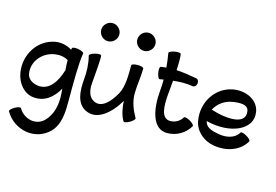

<svg xmlns="http://www.w3.org/2000/svg" viewBox="-148 -1217 2772 1928"><g transform="rotate(15 1238.0 -253.0)"><path d="M472 -544C471 -539 470 -534 469 -528C417 -560 357 -574 296 -564C116 -532 5 -353 37 -170C55 -69 124 19 223 31C340 45 426 -24 485 -128C488 -96 489 -64 490 -31C490 61 465 153 400 218C323 296 192 269 134 169C129 159 100 166 70 183C40 200 20 222 26 231C125 402 353 442 489 307C575 221 577 90 577 -31C577 -196 576 -414 595 -522C597 -533 571 -547 537 -553C503 -559 474 -555 472 -544ZM239 -93C184 -100 132 -132 123 -185C102 -307 192 -418 318 -441C368 -449 422 -444 462 -418C462 -384 464 -350 467 -315C428 -186 358 -79 239 -93Z M897 -800C897 -825 887 -849 869 -866C852 -884 828 -894 803 -894C778 -894 754 -884 737 -866C719 -849 709 -825 709 -800C709 -775 719 -751 737 -734C754 -716 778 -706 803 -706C828 -706 852 -716 869 -734C887 -751 897 -775 897 -800ZM1272 -800C1272 -825 1262 -849 1244 -866C1227 -884 1203 -894 1178 -894C1153 -894 1129 -884 1112 -866C1094 -849 1084 -825 1084 -800C1084 -775 1094 -751 1112 -734C1129 -716 1153 -706 1178 -706C1203 -706 1227 -716 1244 -734C1262 -751 1272 -775 1272 -800ZM655 -517C676 -437 679 -353 671 -271C661 -155 668 -28 766 24C895 93 1027 -24 1113 -168C1117 -98 1128 -30 1163 31C1169 41 1197 34 1227 17C1257 0 1277 -22 1272 -31C1230 -104 1199 -183 1199 -267C1199 -352 1216 -436 1217 -521V-522C1217 -523 1217 -525 1217 -526C1217 -527 1217 -527 1217 -529C1217 -529 1217 -530 1217 -532V-533C1217 -544 1190 -553 1155 -553C1120 -553 1092 -544 1092 -533C1092 -431 1092 -312 1050 -234C995 -134 912 -40 824 -87C764 -118 752 -193 759 -263C767 -359 782 -525 775 -550C773 -560 743 -561 710 -552C677 -543 652 -528 655 -517Z M1404 -472C1417 -474 1430 -476 1444 -479C1444 -437 1442 -397 1438 -356C1422 -169 1459 31 1615 31C1711 31 1799 -19 1847 -102C1853 -111 1833 -133 1803 -150C1773 -168 1744 -174 1739 -165C1713 -121 1666 -94 1615 -94C1515 -94 1515 -228 1525 -348C1529 -392 1534 -442 1538 -492C1605 -500 1674 -502 1741 -490C1760 -487 1779 -503 1783 -527C1787 -551 1775 -573 1756 -576C1686 -589 1615 -600 1545 -604C1549 -675 1549 -738 1543 -771C1542 -782 1512 -785 1478 -779C1444 -773 1418 -760 1420 -749C1429 -700 1435 -651 1439 -602C1420 -601 1401 -598 1382 -595C1371 -593 1368 -564 1374 -530C1380 -496 1393 -470 1404 -472Z M2435 -102C2441 -111 2421 -133 2391 -150C2361 -168 2333 -174 2327 -165C2288 -96 2201 -79 2120 -93C2054 -104 1982 -123 1971 -185V-188C2224 -124 2457 -222 2424 -408C2403 -527 2272 -586 2144 -564C1964 -532 1853 -353 1885 -170C1903 -65 1992 12 2098 30C2230 54 2370 12 2435 -102ZM2166 -441C2241 -454 2327 -457 2338 -392C2362 -257 2179 -252 1989 -312C2021 -377 2087 -427 2166 -441Z"/></g></svg>

Font: Nupuram
Style: Bold
Weight: 700
Designer: Santhosh Thottingal (santhosh.thottingal@gmail.com)
Foundry: SMC
Version: Version 1.000